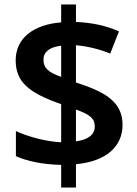

<svg xmlns="http://www.w3.org/2000/svg" viewBox="-20 -779 612 857"><path d="M253 -43V58H319V-46C456 -59 527 -126 527 -222C527 -332 436 -372 319 -411V-577C368 -573 423 -560 472 -540L511 -639C454 -664 392 -678 319 -681V-759H253V-679C132 -670 50 -610 50 -510C50 -414 107 -365 253 -314V-144C184 -147 102 -170 51 -194V-82C102 -59 171 -45 253 -43ZM253 -575V-436C195 -456 174 -476 174 -513C174 -547 201 -569 253 -575ZM319 -148V-290C379 -269 403 -251 403 -215C403 -179 376 -156 319 -148Z"/></svg>

Font: Noto Sans Gunjala Gondi Semibold
Style: Regular
Weight: 400
Designer: Ek Type
Foundry: Ek Type
Version: Version 1.004